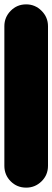

<svg xmlns="http://www.w3.org/2000/svg" viewBox="-20 -860 240 880"><path d="M0 -100H200V-740H0ZM100 -200Q58 -200 29 -170.5Q0 -141 0 -100Q0 -58 29 -29Q58 0 100 0Q141 0 170.5 -29Q200 -58 200 -100Q200 -141 170.5 -170.5Q141 -200 100 -200ZM100 -840Q58 -840 29 -810.5Q0 -781 0 -740Q0 -698 29 -669Q58 -640 100 -640Q141 -640 170.5 -669Q200 -698 200 -740Q200 -781 170.5 -810.5Q141 -840 100 -840Z"/></svg>

Font: Wavefont Black
Style: Regular
Weight: 900
Version: Version 3.004;gftools[0.9.33]